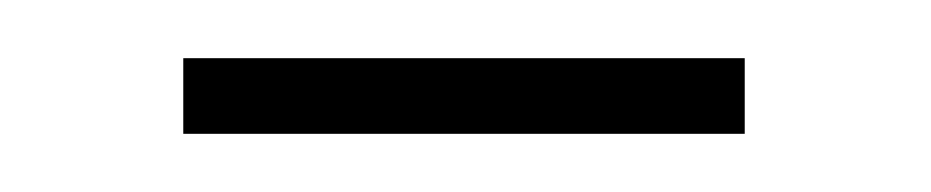

<svg xmlns="http://www.w3.org/2000/svg" viewBox="-20 -330 320 66"><path d="M43 -310H236V-284H43Z"/></svg>

Font: Noto Sans Devanagari UI Condensed Thin
Style: Regular
Weight: 100
Width: 3
Designer: Jelle Bosma - Monotype Design Team
Foundry: Monotype Imaging Inc.
Version: Version 2.004; ttfautohint (v1.8.4.7-5d5b)